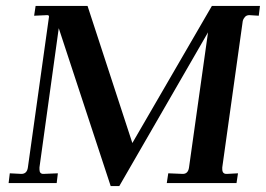

<svg xmlns="http://www.w3.org/2000/svg" viewBox="-20 -617 896 647"><path d="M113 -53V-46Q113 -31 126 -31L175 -33L171 0H9L13 -33L52 -31Q71 -31 74 -53L145 -560Q146 -566 139 -566L95 -564L100 -597H275L426 -135L694 -597H856L852 -564L820 -566Q811 -566 805.5 -560Q800 -554 798 -546L729 -53V-47Q729 -30 745 -31L782 -33L777 0H542L547 -33L596 -31Q614 -31 617 -53L681 -508L382 10H353L178 -522Z"/></svg>

Font: Unna Medium
Style: Italic
Weight: 500
Italic angle: -8.05°
Designer: Jorge de Buen Unna
Foundry: Omnibus-Type
Version: Version 2.008